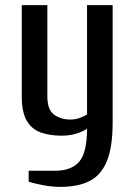

<svg xmlns="http://www.w3.org/2000/svg" viewBox="-20 -520 525 750"><path d="M215 210Q183 210 149 203.5Q115 197 92 190V147H195Q259 147 289.5 111.5Q320 76 320 -17Q299 -4 274.5 3Q250 10 220 10Q175 10 139.5 -2.5Q104 -15 84.5 -48.5Q65 -82 65 -143V-500H165V-143Q165 -91 191.5 -72Q218 -53 255 -53Q274 -53 292 -59.5Q310 -66 320 -73V-500H420V-40Q420 53 398 108Q376 163 331 186.5Q286 210 215 210Z"/></svg>

Font: Cuprum Medium
Style: Regular
Weight: 500
Designer: Jovanny Lemonad
Foundry: Jovanny Lemonad
Version: Version 3.000